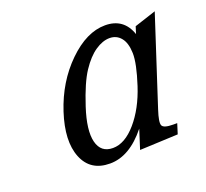

<svg xmlns="http://www.w3.org/2000/svg" viewBox="-85 -522 682 636"><g transform="rotate(-20 256.5 -204.0)"><path d="M228.8 -30.8Q271 -30.8 311.3 -77.4Q351.6 -124 375 -195.8Q398.4 -267.6 397.5 -304Q396.5 -340.3 381.3 -358.6Q366.2 -377 341.8 -377Q317.4 -377 291 -359.1Q264.6 -341.3 240 -304.2Q215.3 -267.1 190.4 -190.9Q165.5 -114.7 176 -72.8Q186.5 -30.8 228.8 -30.8ZM332 -61.5Q271.5 14.2 202.4 14.2Q133.3 14.2 109.1 -45.9Q85 -106 115.7 -200.2Q146.5 -294.4 211.7 -358.2Q276.9 -421.9 342.3 -421.9Q407.7 -421.9 429.2 -359.4L437 -384.3L513.2 -409.2L412.6 -100.1Q398.9 -58.6 404.1 -47.1Q409.2 -35.6 442.4 -35.6H456.5L445.3 0L310.5 5.9Z"/></g></svg>

Font: RIT Rachana
Style: Italic
Weight: 400
Designer: Hussain KH
Version: 1.5.2